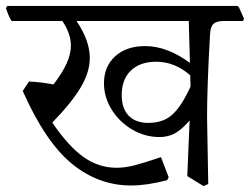

<svg xmlns="http://www.w3.org/2000/svg" viewBox="-40 -596 846 650"><path d="M783 -525H718Q693 -525 682.5 -515Q672 -505 671 -478Q661 -306 661 -198L665 27L649 34L594 0L602 -188Q574 -156 551 -144Q528 -132 500 -132Q451 -132 407.5 -157.5Q364 -183 338 -225Q312 -267 312 -314Q312 -371 350 -405.5Q388 -440 451 -440Q526 -440 603 -383L599 -525H219Q264 -458 264 -400Q264 -352 233.5 -300.5Q203 -249 137 -181Q193 -99 244 -63.5Q295 -28 355 -28Q384 -28 418 -37Q452 -46 505 -64L531 4L526 14Q457 32 404 32Q293 32 203 -42Q113 -116 37 -288L58 -320Q102 -318 141 -310Q171 -349 185.5 -381Q200 -413 200 -442Q200 -482 171 -525H-1Q-11 -541 -20 -569L-15 -576H764L769 -571L786 -533ZM605 -303 604 -341Q552 -387 489 -387Q434 -387 403 -357Q372 -327 372 -274Q372 -229 395.5 -204.5Q419 -180 462 -180Q513 -180 544 -208.5Q575 -237 605 -303Z"/></svg>

Font: Sahitya
Style: Regular
Weight: 400
Designer: Juan Pablo del Peral
Foundry: Juan Pablo del Peral (http://www.huertatipografica.com)
Version: Version 1.001;PS 001.000;hotconv 1.0.70;makeotf.lib2.5.58329